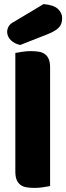

<svg xmlns="http://www.w3.org/2000/svg" viewBox="-20 -911 324 939"><path d="M225 -1Q214 1 192.5 4.5Q171 8 149 8Q127 8 109.5 5Q92 2 80 -7Q68 -16 61.5 -31.5Q55 -47 55 -72V-652Q66 -654 87.5 -657.5Q109 -661 131 -661Q153 -661 170.5 -658Q188 -655 200 -646Q212 -637 218.5 -621.5Q225 -606 225 -581ZM193 -891Q242 -887 263 -867.5Q284 -848 284 -822Q284 -793 267.5 -776Q251 -759 216 -745L79 -691Q50 -697 32.5 -715Q15 -733 15 -755Q15 -769 22.5 -782Q30 -795 46 -803Z"/></svg>

Font: Baloo Tamma
Style: Regular
Weight: 400
Designer: Divya Kowshik and Ek Type
Foundry: Ek Type
Version: Version 1.443;PS 1.000;hotconv 16.6.51;makeotf.lib2.5.65220;